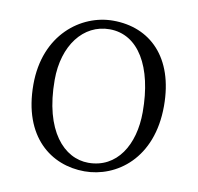

<svg xmlns="http://www.w3.org/2000/svg" viewBox="-66 -594 696 676"><g transform="rotate(10 282.0 -256.0)"><path d="M278 14C392 14 514 -73 514 -261C514 -435 418 -526 286 -526C172 -526 48 -435 48 -256C48 -68 159 14 278 14ZM286 -18C200 -18 119 -102 119 -285C119 -408 185 -494 279 -494C382 -494 444 -389 444 -227C444 -109 388 -18 286 -18Z"/></g></svg>

Font: Noto Serif KR Light
Style: Regular
Weight: 300
Designer: Ryoko NISHIZUKA 西塚涼子 (kana & ideographs); Frank Grießhammer (Latin, Greek & Cyrillic); Wenlong ZHANG 张文龙 (bopomofo); San
Foundry: Adobe
Version: Version 2.001;hotconv 1.1.0;makeotfexe 2.6.0